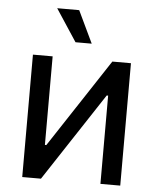

<svg xmlns="http://www.w3.org/2000/svg" viewBox="-54 -807 698 853"><g transform="rotate(5 295.5 -380.5)"><path d="M514.2 0H425.8V-393.6H419.4L160.6 0H77.1V-545.9H165V-150.9H171.4L431.2 -545.9H514.2ZM260.7 -617.2 166.5 -760.7H264.6L333 -617.2Z"/></g></svg>

Font: Inter-Regular
Style: Regular
Weight: 400
Designer: Rasmus Andersson
Foundry: rsms
Version: Version 4.000;git-a52131595